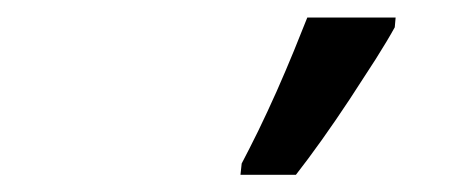

<svg xmlns="http://www.w3.org/2000/svg" viewBox="-20 -809 549 223"><path d="M259.3 -606 260.7 -619.1Q269 -634.8 279.8 -656.7Q290.5 -678.7 301.3 -702.9Q312 -727.1 321.3 -749.8Q330.6 -772.5 336.9 -788.6H439.5L438.5 -777.3Q430.2 -762.2 416.3 -740.2Q402.3 -718.3 386.2 -693.8Q370.1 -669.4 353.8 -646.5Q337.4 -623.5 323.7 -606Z"/></svg>

Font: Open Sans SemiCondensed SemiBold
Style: Italic
Weight: 600
Width: 4
Italic angle: -12°
Designer: Monotype Design Team
Foundry: Monotype Imaging Inc.
Version: Version 3.000